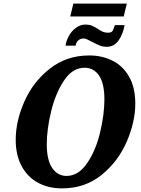

<svg xmlns="http://www.w3.org/2000/svg" viewBox="-20 -1032 782 1063"><path d="M67 -258Q67 -361 115 -470Q163 -579 256 -652Q349 -725 474 -725Q545 -725 603 -696Q661 -667 695 -607Q729 -547 729 -458Q729 -358 682 -248.5Q635 -139 543 -64Q451 11 323 11Q249 11 191 -20Q133 -51 100 -112Q67 -173 67 -258ZM558 -482Q558 -570 528.5 -613.5Q499 -657 448 -657Q382 -657 335 -587Q288 -517 263.5 -417Q239 -317 239 -233Q239 -146 269 -102Q299 -58 348 -58Q414 -58 462 -128Q510 -198 534 -298Q558 -398 558 -482ZM386 -1012H682L665 -941H369ZM490 -800Q477 -807 464.5 -813Q452 -819 442 -819Q425 -819 412.5 -807.5Q400 -796 399 -779H343Q346 -805 361 -832.5Q376 -860 400.5 -878Q425 -896 453 -896Q473 -896 488 -890Q503 -884 522 -872Q538 -861 550 -856Q562 -851 577 -851Q597 -851 603 -860.5Q609 -870 616 -893H670Q661 -843 636.5 -808Q612 -773 571 -773Q550 -773 533.5 -779.5Q517 -786 490 -800Z"/></svg>

Font: Noto Serif NarrowExtraBold
Style: Italic
Weight: 800
Width: 4
Italic angle: -12°
Designer: Monotype Design Team
Foundry: Monotype Imaging Inc.
Version: Version 1.001